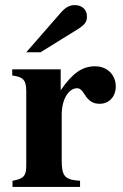

<svg xmlns="http://www.w3.org/2000/svg" viewBox="-20 -733 484 753"><path d="M218 -461H28V-437C71 -431 83 -420 83 -373V-84C83 -43 73 -32 29 -24V0H294V-24C233 -28 222 -42 222 -106V-283C222 -342 248 -387 283 -387C291 -387 300 -382 311 -364C328 -336 345 -326 371 -326C408 -326 434 -354 434 -394C434 -440 400 -473 353 -473C303 -473 265 -447 218 -379ZM83 -528H139L281 -616C313 -636 321 -646 321 -669C321 -695 302 -713 273 -713C253 -713 237 -704 220 -685Z"/></svg>

Font: XITS
Style: Bold
Weight: 700
Designer: MicroPress Inc., with final additions and corrections provided by Coen Hoffman, Elsevier (retired)
Version: Version 1.302